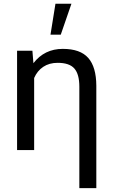

<svg xmlns="http://www.w3.org/2000/svg" viewBox="-20 -798 606 1021"><path d="M152.3 -528.3H70.8V0H161.6V-383.3Q178.2 -421.4 210 -442.6Q241.7 -463.9 286.6 -463.9Q349.1 -463.9 375.5 -433.6Q401.9 -403.3 401.9 -336.9V202.6H492.2V-342.3Q491.7 -441.9 449.2 -490Q406.7 -538.1 314 -538.1Q216.3 -538.1 157.7 -461.9ZM274.9 -778.3 248.5 -613.8H303.2L359.9 -778.3Z"/></svg>

Font: FAU Chimera
Style: Regular
Weight: 400
Version: Version 1.002;hotconv 1.0.117;makeotfexe 2.5.65602